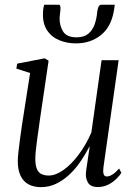

<svg xmlns="http://www.w3.org/2000/svg" viewBox="-20 -779 570 810"><path d="M153 10.5Q122.5 10.5 100.5 -1.2Q78.5 -13 66.8 -37.5Q55 -62 55 -100Q55 -113.5 57.8 -138.8Q60.5 -164 64.5 -193.2Q68.5 -222.5 72.2 -248Q76 -273.5 78 -285.5L107 -471L49 -489.5L52.5 -510.5L168.5 -533L185 -523L149 -278.5Q147 -261.5 143.5 -238.5Q140 -215.5 136.8 -191Q133.5 -166.5 131.2 -145Q129 -123.5 129 -109.5Q129 -83 135.2 -67.2Q141.5 -51.5 154.2 -45Q167 -38.5 185.5 -38.5Q215 -38.5 248 -62Q281 -85.5 312 -126.8Q343 -168 365.5 -220.5L408.5 -525H480.5L416.5 -74Q414 -56 417 -45.2Q420 -34.5 431 -34.5Q441 -34.5 454 -42.5Q467 -50.5 482.5 -68L492 -50Q485.5 -39 471.2 -24.8Q457 -10.5 437 -0.2Q417 10 392.5 10Q362 10 351.2 -8.5Q340.5 -27 342.5 -49Q342.5 -52 344.2 -65Q346 -78 348.8 -95.8Q351.5 -113.5 354 -131Q356.5 -148.5 358.5 -160.5L357.5 -161Q339 -125.5 317.2 -94.2Q295.5 -63 269.8 -39.8Q244 -16.5 215 -3Q186 10.5 153 10.5ZM227.5 -759Q233 -759 234.2 -753Q235.5 -747 235 -738.5Q234.5 -731 233.2 -721.5Q232 -712 231.5 -704Q230.5 -671 246.2 -646.2Q262 -621.5 303 -621.5Q334 -621.5 352 -636.2Q370 -651 378.8 -675Q387.5 -699 390 -727.5Q391 -738.5 395 -748.8Q399 -759 407 -759H464Q463.5 -755.5 463 -750Q462.5 -744.5 460 -731Q448 -664 404.5 -630Q361 -596 300.5 -596Q261.5 -596 229 -609.8Q196.5 -623.5 177.8 -652.5Q159 -681.5 161.5 -726.5Q161.5 -734.5 162.8 -742.8Q164 -751 166.5 -759Z"/></svg>

Font: Merriweather 96pt Light
Style: Italic
Weight: 300
Italic angle: -7.8°
Version: Version 2.101